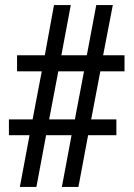

<svg xmlns="http://www.w3.org/2000/svg" viewBox="-20 -734 525 754"><path d="M58 0H123L161 -203H261L223 0H288L326 -203H437V-265H338L374 -454H469V-517H385L423 -714H358L321 -517H221L258 -714H192L156 -517H47V-454H144L108 -265H15V-203H96ZM173 -265 209 -454H310L274 -265Z"/></svg>

Font: Noto Serif Myanmar Condensed SemiBold
Style: Regular
Weight: 600
Width: 3
Designer: Ben Mitchell and the Monotype Design Team
Foundry: Monotype Imaging Inc.
Version: Version 2.106